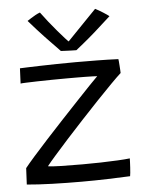

<svg xmlns="http://www.w3.org/2000/svg" viewBox="-54 -796 644 842"><g transform="rotate(-5 268.5 -374.5)"><path d="M485 -3Q442.5 -1 386 0.8Q329.5 2.5 271 2.5Q205.5 2.5 142 0.5Q78.5 -1.5 30.5 -6L34 -78Q47 -94.5 74.2 -125.5Q101.5 -156.5 137.2 -195.5Q173 -234.5 211.2 -275.5Q249.5 -316.5 284.2 -353.2Q319 -390 344.2 -416.5Q369.5 -443 379.5 -452.5Q373.5 -453 359.8 -453.5Q346 -454 327.5 -454.2Q309 -454.5 287.8 -454.5Q266.5 -454.5 245 -454.5Q213.5 -454.5 179.2 -454Q145 -453.5 115 -452.8Q85 -452 65.2 -451.2Q45.5 -450.5 42 -449.5L45 -516.5Q56 -517 78.8 -517.8Q101.5 -518.5 134.2 -519.5Q167 -520.5 206.8 -521.2Q246.5 -522 291 -522Q335 -522 383.5 -521.5Q432 -521 478.5 -519Q479 -517 479.8 -508.8Q480.5 -500.5 481.2 -490Q482 -479.5 482.5 -470.5Q483 -461.5 483 -457.5Q467 -443 437.8 -413.5Q408.5 -384 372.5 -346Q336.5 -308 298.5 -267.2Q260.5 -226.5 226.2 -188.5Q192 -150.5 166.5 -121.5Q141 -92.5 130 -78Q144.5 -75 188 -74Q231.5 -73 281.5 -73Q321 -73 361.8 -74Q402.5 -75 436.5 -76.8Q470.5 -78.5 490.5 -81Q490.5 -76.5 490 -65.5Q489.5 -54.5 488.8 -41.5Q488 -28.5 487 -17.8Q486 -7 485 -3ZM396 -747.5Q403.5 -744 412.2 -738.8Q421 -733.5 430 -728Q439 -722.5 446 -717.5Q453 -712.5 456 -710Q416.5 -673.5 384.5 -645.5Q352.5 -617.5 330.5 -599.8Q308.5 -582 298.5 -574Q288.5 -574 275.8 -574.5Q263 -575 251 -575.5Q239 -576 230.5 -576.5Q198.5 -609 165.5 -644Q132.5 -679 96.5 -720.5Q104 -725.5 113.5 -731.5Q123 -737.5 133.2 -743.2Q143.5 -749 153.5 -752.5Q168 -732.5 186 -710Q204 -687.5 221.8 -666.5Q239.5 -645.5 253 -630.8Q266.5 -616 271.5 -612H265Q277 -624.5 300.2 -648.5Q323.5 -672.5 349.5 -699.5Q375.5 -726.5 396 -747.5Z"/></g></svg>

Font: Grandstander Thin Light
Style: Regular
Weight: 300
Version: Version 1.200